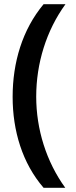

<svg xmlns="http://www.w3.org/2000/svg" viewBox="-20 -734 361 912"><path d="M40 -274C40 -113 86 41 187 158H290C200 34 152 -120 152 -275C152 -433 200 -589 291 -714H187C86 -593 40 -437 40 -274Z"/></svg>

Font: Noto Sans Kayah Li SemiBold
Style: Regular
Weight: 600
Designer: Monotype Design Team, Sérgio Martins
Foundry: Monotype Imaging Inc.
Version: Version 2.002